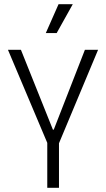

<svg xmlns="http://www.w3.org/2000/svg" viewBox="-20 -898 507 918"><path d="M206 0V-215L18 -660H80L233 -278H237L386 -660H449L262 -213V0ZM251 -740H199L260 -878H328Z"/></svg>

Font: Bricolage Grotesque SemiCondensed ExtraLight
Style: Regular
Weight: 250
Width: 4
Designer: Mathieu Triay
Foundry: Atelier Triay
Version: Version 1.000;gftools[0.9.30]